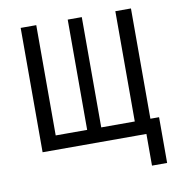

<svg xmlns="http://www.w3.org/2000/svg" viewBox="-75 -587 736 787"><g transform="rotate(-10 293.0 -193.5)"><path d="M62.5 0H494.6V131.8H557.6V-58.6H521.5V-517.6H456.5V-58.6H316.9V-517.6H258.3V-58.6H127.4V-517.6H62.5Z"/></g></svg>

Font: Cascadia Mono Light
Style: Regular
Weight: 300
Monospace: yes
Designer: Aaron Bell
Foundry: Saja Typeworks
Version: Version 2404.023